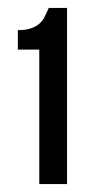

<svg xmlns="http://www.w3.org/2000/svg" viewBox="-20 -815 240 484"><path d="M25 -739Q45 -739 58 -743.5Q71 -748 79.5 -755.5Q88 -763 93 -773.5Q98 -784 103 -795H149V-351H79V-690H25Z"/></svg>

Font: Bebas Neue Bold
Style: Regular
Weight: 700
Designer: Ryoichi Tsunekawa & LGV (GE)
Foundry: Free Software Foundation, Inc.
Version: Version 1.003 August 13, 2016